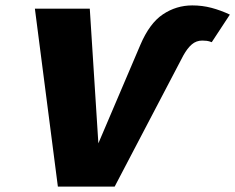

<svg xmlns="http://www.w3.org/2000/svg" viewBox="-20 -690 870 710"><path d="M194 0 109 -658H312L350 -62H302L499 -524Q533 -604 582.5 -637Q632 -670 691 -670Q728 -670 762 -661Q796 -652 830 -636L763 -534Q753 -538 744.5 -539Q736 -540 728 -540Q706 -540 689.5 -526Q673 -512 658 -485L404 0Z"/></svg>

Font: Ysabeau Infant Black
Style: Italic
Weight: 900
Italic angle: -12°
Designer: Christian Thalmann (Catharsis Fonts)
Version: Version 2.001;gftools[0.9.30]; featfreeze: ss01,ss02,lnum